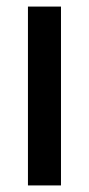

<svg xmlns="http://www.w3.org/2000/svg" viewBox="-20 -564 270 584"><path d="M65 0V-544H165.5V0Z"/></svg>

Font: Encode Sans SmCnd Md
Style: Regular
Weight: 500
Width: 4
Designer: Multiple Designers
Foundry: Impallari Type
Version: Version 3.002; ttfautohint (v1.8.3) -l 8 -r 50 -G 200 -x 14 